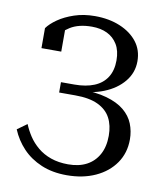

<svg xmlns="http://www.w3.org/2000/svg" viewBox="-80 -684 721 841"><g transform="rotate(10 280.0 -264.0)"><path d="M265 -291 290 -275V-297L247 -281Q317 -281 372 -303Q427 -325 459.5 -364.5Q492 -404 492 -455Q492 -505 464 -541Q436 -577 387 -597.5Q338 -618 275 -618Q225 -618 183.5 -604Q142 -590 112.5 -569.5Q83 -549 68 -528V-439H156V-551Q147 -550 139.5 -544.5Q132 -539 127 -531Q122 -523 118.5 -512Q115 -501 114 -488Q136 -523 173.5 -546.5Q211 -570 270 -570Q309 -570 338 -556Q367 -542 384 -514Q401 -486 401 -443Q401 -398 381.5 -367.5Q362 -337 325.5 -322Q289 -307 238 -307H178V-261H250Q313 -261 351.5 -242.5Q390 -224 407.5 -191Q425 -158 425 -112Q425 -63 406 -28.5Q387 6 353 24Q319 42 271 42Q228 42 194 30Q160 18 135 -3Q110 -24 93.5 -49Q77 -74 66 -101L23 -70Q42 -24 76 12Q110 48 159.5 69Q209 90 273 90Q345 90 400.5 64.5Q456 39 487.5 -6.5Q519 -52 519 -112Q519 -149 506 -181.5Q493 -214 463.5 -238.5Q434 -263 385 -277Q336 -291 265 -291Z"/></g></svg>

Font: Roboto Serif 72pt
Style: Regular
Weight: 400
Designer: Greg Gazdowicz
Foundry: Commercial Type
Version: Version 1.008